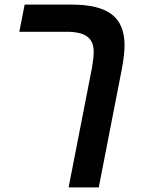

<svg xmlns="http://www.w3.org/2000/svg" viewBox="-20 -626 616 834"><path d="M87 -606H293Q410 -606 465.5 -563.5Q521 -521 521 -430Q521 -391 510 -330L409 188H278L380 -334Q387 -375 387 -401Q387 -446 359 -467Q331 -488 269 -488H64Z"/></svg>

Font: Libra Sans
Style: Bold Italic
Weight: 700
Italic angle: -12°
Foundry: Context Ltd
Version: Version 1.002